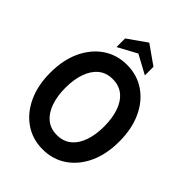

<svg xmlns="http://www.w3.org/2000/svg" viewBox="-257 -1030 1169 1169"><g transform="rotate(45 327.0 -445.5)"><path d="M327 14Q241 14 174 -31.2Q107 -76.5 68.5 -158.2Q30 -240 30 -350Q30 -460 68.5 -541.8Q107 -623.5 174 -668.8Q241 -714 327 -714Q413.5 -714 480.5 -668.8Q547.5 -623.5 585.8 -541.8Q624 -460 624 -350Q624 -240 585.8 -158.2Q547.5 -76.5 480.5 -31.2Q413.5 14 327 14ZM327 -109Q382.5 -109 419.8 -140Q457 -171 475.5 -225.5Q494 -280 494 -350Q494 -420 475.5 -474.5Q457 -529 419.8 -560Q382.5 -591 327 -591Q271.5 -591 234.5 -560Q197.5 -529 178.8 -474.5Q160 -420 160 -350Q160 -280 178.8 -225.5Q197.5 -171 234.5 -140Q271.5 -109 327 -109ZM205 -745V-819L327 -905L449 -819V-745L327 -811Z"/></g></svg>

Font: Cabin Condensed
Style: Bold
Weight: 700
Width: 3
Designer: Pablo Impallari
Foundry: Pablo Impallari. http://www.impallari.com Igino Marini. http://www.ikern.com
Version: Version 3.001; ttfautohint (v1.8.3)